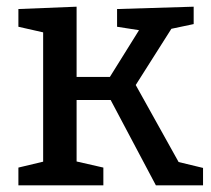

<svg xmlns="http://www.w3.org/2000/svg" viewBox="-20 -554 632 574"><path d="M35 0V-53L123 -74L109 -54V-468L119 -455L35 -474V-527L209 -534V-311L192 -324H326L301 -312L402 -474L407 -462L330 -474V-527L559 -534V-482L469 -463L500 -480L377 -286L379 -312L521 -57L504 -72L587 -52V0H446L305 -266L322 -255H192L209 -267V-54L197 -74L289 -53V0Z"/></svg>

Font: Bitter Thin Medium
Style: Regular
Weight: 500
Version: Version 3.021